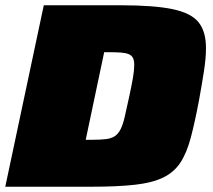

<svg xmlns="http://www.w3.org/2000/svg" viewBox="-21 -708 807 728"><path d="M-1 0 145 -688H437Q562 -688 632.5 -673.5Q703 -659 731.5 -624Q760 -589 760 -526Q760 -488 752.5 -439.5Q745 -391 734 -330Q718 -245 702.5 -186.5Q687 -128 663 -91.5Q639 -55 598 -35Q557 -15 491 -7.5Q425 0 324 0ZM304 -178H328Q360 -178 380.5 -180.5Q401 -183 414 -191.5Q427 -200 436 -217.5Q445 -235 452 -265.5Q459 -296 469 -342Q478 -383 483 -412.5Q488 -442 488 -462Q488 -479 483 -488.5Q478 -498 467.5 -502.5Q457 -507 439.5 -508.5Q422 -510 398 -510H374Z"/></svg>

Font: Saira Expanded Black
Style: Italic
Weight: 900
Width: 7
Italic angle: -12°
Designer: Hector Gatti with collaboration of the Omnibus-Type team
Foundry: Omnibus-Type
Version: Version 1.101